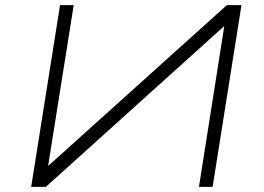

<svg xmlns="http://www.w3.org/2000/svg" viewBox="-20 -725 1023 745"><path d="M101 0 213 -705H266L167 -83H169L860 -705H917L805 0H752L850 -622H848L158 0Z"/></svg>

Font: Nunito Sans 7pt Expanded ExtraLight
Style: Italic
Weight: 250
Width: 7
Italic angle: -9°
Designer: Vernon Adams
Foundry: Vernon Adams
Version: Version 3.101;gftools[0.9.27]